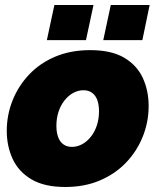

<svg xmlns="http://www.w3.org/2000/svg" viewBox="-20 -736 636 766"><path d="M240 10Q157 10 105.5 -20.5Q54 -51 30.5 -102Q7 -153 7 -214Q7 -277 30 -335Q53 -393 96 -438.5Q139 -484 200.5 -510Q262 -536 340 -536Q424 -536 475 -506Q526 -476 549.5 -425.5Q573 -375 573 -313Q573 -250 550 -192Q527 -134 484 -88.5Q441 -43 379.5 -16.5Q318 10 240 10ZM267 -150Q288 -150 307.5 -160.5Q327 -171 342.5 -190.5Q358 -210 366.5 -236Q375 -262 375 -292Q375 -319 368 -337.5Q361 -356 347 -366Q333 -376 313 -376Q292 -376 272.5 -365.5Q253 -355 237.5 -335.5Q222 -316 213.5 -290Q205 -264 205 -234Q205 -208 212 -189Q219 -170 233 -160Q247 -150 267 -150ZM167 -576 197 -716H353L323 -576ZM392 -576 422 -716H577L548 -576Z"/></svg>

Font: Raleway Thin Black
Style: Italic
Weight: 900
Italic angle: -12°
Version: Version 4.026